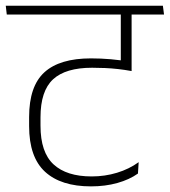

<svg xmlns="http://www.w3.org/2000/svg" viewBox="-34 -648 589 666"><path d="M323.5 -597.5H524L519.5 -628H319.5ZM422 -608H385.5V-484L422 -484.5ZM-10.5 -597.5H535L531 -628H-14ZM385 -416 422.5 -402V-609H385ZM444.5 -46 447 -85.5Q414 -61.5 372 -48.8Q330 -36 284 -36Q197 -36 151.8 -77.8Q106.5 -119.5 106.5 -212V-241Q106.5 -332.5 150 -372.8Q193.5 -413 285.5 -413Q308.5 -413 330.5 -412Q352.5 -411 375.2 -408.5Q398 -406 422.5 -401.5V-433Q385 -439.5 350.5 -442.5Q316 -445.5 281.5 -445.5Q173 -445.5 120 -397.2Q67 -349 67 -242V-210.5Q67 -103 122.2 -52.2Q177.5 -1.5 281.5 -1.5Q331 -1.5 373 -13.2Q415 -25 444.5 -46Z"/></svg>

Font: Anek Devanagari ExtraLight
Style: Regular
Weight: 250
Designer: Kailash Malviya (Devanagari) & Yesha Goshar (Latin)
Foundry: Ek Type
Version: Version 1.003